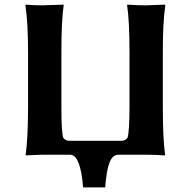

<svg xmlns="http://www.w3.org/2000/svg" viewBox="-20 -668 824 829"><path d="M162.1 0Q162.1 0 91.8 2.9L90.8 0Q100.6 -67.9 101.1 -200.2V-444.8Q101.1 -566.9 89.8 -645L91.8 -647.9Q127.9 -645 162.1 -645Q162.1 -645 253.9 -647.9L254.9 -645Q245.1 -579.1 245.1 -444.8V-200.2Q245.1 -100.1 252.9 -73.2Q262.7 -60.1 278.8 -60.1H504.9Q521 -60.1 530.8 -73.2Q538.6 -100.1 539.1 -200.2V-444.8Q539.1 -578.6 528.8 -645L529.8 -647.9Q574.7 -645 609.9 -645Q609.9 -645 691.9 -647.9L693.8 -645Q682.6 -566.9 683.1 -444.8V-200.2Q683.1 -68.4 692.9 0L691.9 2.9Q644 0 609.9 0H491.2Q466.3 0 453.1 33Q439.9 65.9 434.1 141.1H338.9Q327.6 0 282.2 0Z"/></svg>

Font: Linux Biolinum
Style: Bold
Weight: 700
Designer: Philipp H. Poll
Foundry: Philipp H. Poll
Version: Version 1.3.2 ; ttfautohint (v0.9)